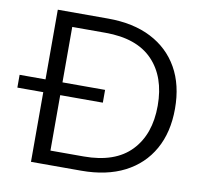

<svg xmlns="http://www.w3.org/2000/svg" viewBox="-108 -785 928 870"><g transform="rotate(10 356.0 -350.0)"><path d="M89.1 0V-700H320.2Q436.5 -700 519 -657.8Q601.5 -615.5 645.7 -537.5Q690 -459.5 690 -350Q690 -241.2 645.7 -162.9Q601.5 -84.5 519 -42.2Q436.5 0 320.2 0ZM167.1 -65.5H320.2Q464.1 -65.5 537.3 -141.7Q610.5 -217.9 610.5 -350Q610.5 -482.8 537.3 -558.7Q464.1 -634.5 320.2 -634.5H167.1ZM-30.1 -320.6V-379.4H363.2V-320.6Z"/></g></svg>

Font: Envelope Sans Variable
Style: Regular
Weight: 500
Designer: Andreas Rasmussen / Norman Anderson
Foundry: mail.de GmbH
Version: Version 1.150